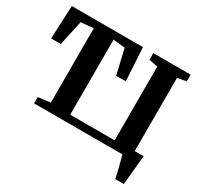

<svg xmlns="http://www.w3.org/2000/svg" viewBox="-187 -973 1433 1383"><g transform="rotate(30 529.5 -281.5)"><path d="M927 180Q924 164 918.2 138.2Q912.5 112.5 905.5 85Q898.5 57.5 892 34.5Q885.5 11.5 882 0H148V-52.5L250 -65.5V-684L146 -673.5L101 -466.5H20.5L33 -743H625L641 -467.5H561L512.5 -673.5L414.5 -683.5V-59.5H784V-673L711 -687.5V-743H1021V-687.5L948 -673V-65H1021.5Q1020 -50 1017.8 -24.8Q1015.5 0.5 1012.8 30.2Q1010 60 1007 89.2Q1004 118.5 1002 142.5Q1000 166.5 998.5 180Z"/></g></svg>

Font: Merriweather 48pt ExtraBold
Style: Regular
Weight: 800
Version: Version 2.100